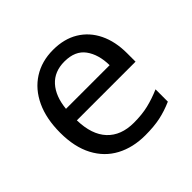

<svg xmlns="http://www.w3.org/2000/svg" viewBox="-142 -692 849 849"><g transform="rotate(-45 282.0 -268.0)"><path d="M292 -546Q361 -546 410.5 -516Q460 -486 486.5 -431.5Q513 -377 513 -304V-251H146Q148 -160 192.5 -112.5Q237 -65 317 -65Q368 -65 407.5 -74.5Q447 -84 489 -102V-25Q448 -7 408 1.5Q368 10 313 10Q237 10 178.5 -21Q120 -52 87.5 -113.5Q55 -175 55 -264Q55 -352 84.5 -415Q114 -478 167.5 -512Q221 -546 292 -546ZM291 -474Q228 -474 191.5 -433.5Q155 -393 148 -321H421Q420 -389 389 -431.5Q358 -474 291 -474Z"/></g></svg>

Font: Noto Sans Balinese
Style: Regular
Weight: 400
Designer: Aditya Bayu, David Williams
Foundry: David Williams
Version: Version 2.003